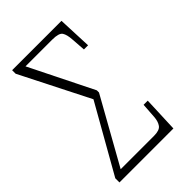

<svg xmlns="http://www.w3.org/2000/svg" viewBox="-214 -799 883 883"><g transform="rotate(-45 227.5 -357.0)"><path d="M23 0V-27L209 -355L39 -691V-714H360L367 -548H340L335 -617Q333 -651 322.5 -667Q312 -683 269 -683H95L249 -373V-359L70 -39H287Q323 -39 335 -55.5Q347 -72 349 -100L354 -174H381L374 0Z"/></g></svg>

Font: Noto Serif ExtraCondensed ExtraLight
Style: Regular
Weight: 200
Width: 2
Designer: Monotype Design Team
Foundry: Monotype Imaging Inc.
Version: Version 2.015